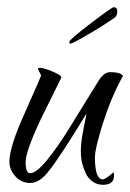

<svg xmlns="http://www.w3.org/2000/svg" viewBox="-20 -499 361 532"><path d="M266 13Q237 13 220 -14Q213 -28 208.5 -43.5Q204 -59 204 -80Q204 -100 208.5 -126Q213 -152 220 -185Q181 -121 155 -81.5Q129 -42 115 -25Q90 8 64 8Q39 8 22.5 -10.5Q6 -29 6 -51Q6 -92 50 -189Q94 -288 94 -290L85 -308Q85 -311 92 -311Q101 -311 125 -301Q150 -291 150 -284Q145 -274 131.5 -246.5Q118 -219 95 -173Q51 -80 51 -50Q51 -19 64 -19Q80 -19 110 -55Q126 -75 140 -95Q154 -115 169 -139L253 -275Q268 -299 285 -299Q319 -299 321 -286Q319 -288 316 -280Q288 -229 265 -157Q243 -87 243 -63Q243 -2 265 -2Q272 -2 294 -21Q296 -21 296 -13Q296 13 266 13ZM176 -378Q172 -378 172 -383Q172 -389 231 -434Q290 -479 295 -479Q305 -479 305 -468Q305 -457 299 -451Q296 -449 283 -440Q270 -431 237 -411Q215 -398 196.5 -388Q178 -378 176 -378Z"/></svg>

Font: Qwigley
Style: Regular
Weight: 400
Designer: Robert E. Leuschke
Foundry: Robert E. Leuschke
Version: Version 1.010; ttfautohint (v1.8.3)